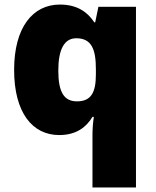

<svg xmlns="http://www.w3.org/2000/svg" viewBox="-20 -583 683 843"><path d="M386 11V240H577V-553H412L398 -485H394C365 -529 320 -563 243 -563C124 -563 42 -463 42 -276C42 -89 122 10 240 10C316 10 360 -26 386 -70H392C388 -43 386 -16 386 11ZM318 -138C262 -138 236 -177 236 -273C236 -366 262 -415 315 -415C383 -415 401 -365 401 -279V-256C401 -177 380 -138 318 -138Z"/></svg>

Font: Noto Sans Gurmukhi Black
Style: Regular
Weight: 900
Designer: Jelle Bosma - Monotype Design Team
Foundry: Monotype Imaging Inc.
Version: Version 2.004